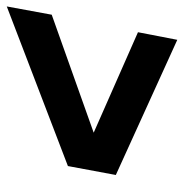

<svg xmlns="http://www.w3.org/2000/svg" viewBox="-8 -614 556 581"><g transform="rotate(-90 270.5 -324.0)"><path d="M440 -66 31 -252 58 -397 541 -582 516 -446 159 -319 463 -185Z"/></g></svg>

Font: Argentum Novus
Style: Bold Italic
Weight: 700
Designer: Julieta Ulanovsky (font) & Cristiano Sobral (main changes)
Foundry: Julieta Ulanovsky (font) & Cristiano Sobral (main changes)
Version: Version 3.00;November 27, 2020;FontCreator 13.0.0.2655 64-bi